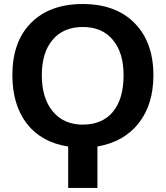

<svg xmlns="http://www.w3.org/2000/svg" viewBox="-20 -718 818 946"><path d="M460 208H315.9V3.9Q185.1 -16.1 112.8 -107.9Q41 -201.2 41 -347.2Q41 -513.2 132.8 -605Q224.6 -698.2 388.2 -698.2Q550.3 -698.2 643.1 -604.2Q735.8 -510.3 735.8 -347.2Q735.8 -203.1 663.1 -110.8Q590.8 -19 460 3.9ZM588.9 -347.2Q588.9 -458.5 535.9 -521.7Q482.9 -585 388.2 -585Q292.5 -585 239.3 -522Q186 -459 186 -347.2Q186 -234.4 240 -169.2Q293.9 -104 387.2 -104Q483.9 -104 536.4 -167.2Q588.9 -230.5 588.9 -347.2Z"/></svg>

Font: Libra Sans Modern
Style: Bold
Weight: 700
Foundry: Stefan Peev, Context Ltd
Version: Version 1.000